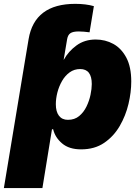

<svg xmlns="http://www.w3.org/2000/svg" viewBox="-49 -754 714 978"><path d="M77.1 -437.5 96.7 -554.7Q127 -734.4 334.5 -734.4Q388.2 -734.4 429.2 -722.7L407.2 -589.4Q393.1 -591.3 379.4 -592.5Q365.7 -593.8 351.6 -593.8Q323.2 -593.8 310.1 -585.2Q296.9 -576.7 293 -554.7L291.5 -545.9L275.4 -450.2H276.4Q299.3 -492.2 340.6 -522.5Q381.8 -552.7 438.5 -552.7Q487.3 -552.7 528.3 -530.3Q569.3 -507.8 594.5 -460.4Q619.6 -413.1 619.6 -338.9Q619.6 -284.7 605.5 -224.6Q591.3 -164.6 560.8 -112.1Q530.3 -59.6 481.7 -26.4Q433.1 6.8 364.3 6.8Q302.7 6.8 267.1 -23.7Q231.4 -54.2 221.7 -95.7H215.8L167 204.1H-29.3L77.1 -437.5ZM296.9 -143.6Q331.1 -143.6 354.2 -162.8Q377.4 -182.1 391.6 -211.4Q405.8 -240.7 412.1 -271.5Q418.5 -302.2 418.5 -325.7Q418.5 -402.3 359.4 -402.3Q329.1 -402.3 305.9 -385.5Q282.7 -368.7 267.1 -341.6Q251.5 -314.5 243.4 -283.2Q235.4 -252 235.4 -223.1Q235.4 -185.5 251.2 -164.6Q267.1 -143.6 296.9 -143.6Z"/></svg>

Font: Inter Black
Style: Italic
Weight: 900
Italic angle: -9.39999°
Designer: Rasmus Andersson
Foundry: rsms
Version: Version 4.000;git-a52131595